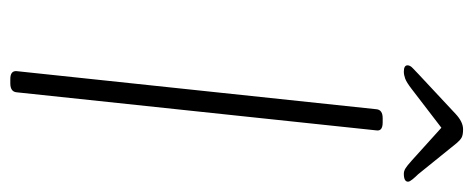

<svg xmlns="http://www.w3.org/2000/svg" viewBox="-286 -608 896 363"><g transform="rotate(90 161.5 -426.0)"><path d="M129 2Q113 2 114 -10L186 -690Q187 -702 203 -702H211Q228 -702 226 -690L154 -10Q153 2 137 2ZM115 -742Q103 -742 103 -749Q103 -754 108.5 -759Q114 -764 120 -770L195 -840Q210 -854 224 -854Q235 -854 240 -851Q245 -848 250 -842L309 -769Q314 -764 318.5 -758.5Q323 -753 323 -750Q323 -742 308 -742Q303 -742 298 -745Q293 -748 283 -757L221 -813L148 -757Q135 -747 128 -744.5Q121 -742 115 -742Z"/></g></svg>

Font: Asap Expanded Expanded Thin
Style: Italic
Weight: 100
Width: 7
Italic angle: -6°
Designer: Pablo Cosgaya
Foundry: Omnibus-Type
Version: Version 3.001; ttfautohint (v1.8.4.7-5d5b)